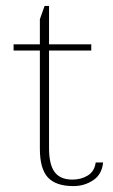

<svg xmlns="http://www.w3.org/2000/svg" viewBox="-20 -620 383 650"><path d="M329 -70Q325 -29 295 -9.5Q265 10 229 10Q169 10 142 -19.5Q115 -49 115 -116V-449H26V-470H115V-555L131 -600H146V-470H289V-449H146V-119Q146 -63 165 -37.5Q184 -12 225 -12Q255 -12 277.5 -26Q300 -40 304 -70Z"/></svg>

Font: Taviraj Thin
Style: Regular
Weight: 100
Designer: Katatrad Team
Foundry: CadsonDemak
Version: Version 1.030